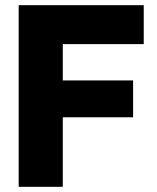

<svg xmlns="http://www.w3.org/2000/svg" viewBox="-20 -720 606 740"><path d="M52 0V-700H534V-550H222V-410H493V-268H222V0Z"/></svg>

Font: Our Lexend
Style: Bold
Weight: 700
Designer: Bonnie Shaver-Troup, Thomas Jockin
Foundry: Lexend
Version: Version 1.007